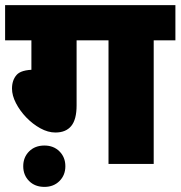

<svg xmlns="http://www.w3.org/2000/svg" viewBox="-20 -642 707 752"><path d="M280 -484V-229Q280 -174 259 -148.5Q238 -123 197 -123Q168 -123 138 -139.5Q108 -156 83 -182Q58 -208 42.5 -238Q27 -268 27 -295Q27 -328 45 -348.5Q63 -369 116 -369L103 -366V-484H0V-622H667V-484H582V0H405V-484ZM71 9Q71 -26 94 -49Q117 -72 154 -72Q190 -72 213 -49Q236 -26 236 9Q236 44 213 67Q190 90 154 90Q117 90 94 67Q71 44 71 9Z"/></svg>

Font: Noto Sans Devanagari Black
Style: Regular
Weight: 900
Version: Version 2.003